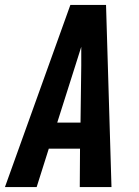

<svg xmlns="http://www.w3.org/2000/svg" viewBox="-41 -755 561 775"><path d="M-21 0 243 -735H387L409 0H281L282 -155H156L107 0ZM190 -260H284L287 -490Q287 -509 287 -528Q287 -547 287 -566Q281 -547 275 -528Q269 -509 263 -490Z"/></svg>

Font: Iosevka Extrabold Oblique
Style: Regular
Weight: 800
Italic angle: -9°
Monospace: yes
Designer: Belleve Invis
Foundry: Belleve Invis
Version: Version 32.5.0; ttfautohint (v1.8.4)